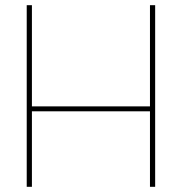

<svg xmlns="http://www.w3.org/2000/svg" viewBox="-20 -720 700 740"><path d="M83 0V-700H103V-310H558V-700H578V0H558V-291H103V0Z"/></svg>

Font: Georama ExtraCondensed Thin Thin
Style: Regular
Weight: 250
Version: Version 1.001